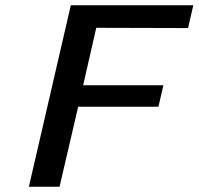

<svg xmlns="http://www.w3.org/2000/svg" viewBox="-20 -712 757 732"><path d="M90 0 250 -692H717L697 -605L347 -606L297 -387H603L584 -305H278L207 0Z"/></svg>

Font: Coval
Style: Medium Italic
Weight: 500
Foundry: Context Ltd
Version: Version 001.000